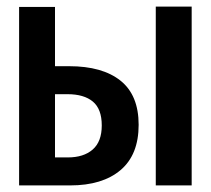

<svg xmlns="http://www.w3.org/2000/svg" viewBox="-20 -563 640 583"><path d="M453 0V-543H562V0ZM38 0V-542H147V-362H190Q291 -362 346 -318Q401 -274 401 -184Q401 -93 346 -46.5Q291 0 193 0ZM147 -85H186Q234 -85 261.5 -109Q289 -133 289 -182Q289 -232 262 -254.5Q235 -277 185 -277H147Z"/></svg>

Font: Noto Sans Mono SemiBold
Style: Regular
Weight: 600
Designer: Monotype Design Team
Foundry: Monotype Imaging Inc.
Version: Version 2.014; ttfautohint (v1.8.4.7-5d5b)